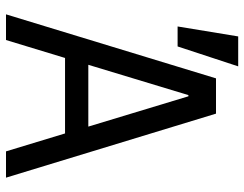

<svg xmlns="http://www.w3.org/2000/svg" viewBox="-107 -707 814 640"><g transform="rotate(90 300.0 -387.0)"><path d="M113.4 0 173.2 -196.8H424.8L484.6 0H572.2L358.8 -700H241.2L27.8 0ZM196 -274.4 297 -608H301L402 -274.4ZM201.2 -774H101.4L68.2 -572H134.8Z"/></g></svg>

Font: CommitMonoV143 ExtLt
Style: Regular
Weight: 200
Monospace: yes
Designer: Eigil Nikolajsen
Foundry: Eigil Nikolajsen
Version: Version 1.143